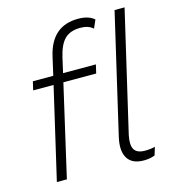

<svg xmlns="http://www.w3.org/2000/svg" viewBox="-110 -827 841 927"><g transform="rotate(-15 310.5 -363.5)"><path d="M244 -575 227 -500H391L381 -457H217L112 0H62L168 -457H66L76 -500H178L199 -592Q232 -735 364 -735Q417 -735 445 -710L427 -669Q404 -690 364 -690Q313 -690 285.5 -663Q258 -636 244 -575ZM456 -129Q446 -81 459.5 -58.5Q473 -36 513 -36Q542 -36 563 -42L551 -2Q528 8 495 8Q437 8 414.5 -29Q392 -66 407 -132L546 -730H596Z"/></g></svg>

Font: Elaine Sans Light
Style: Italic
Weight: 300
Italic angle: -13°
Designer: Wei Huang
Foundry: Wei Huang
Version: Version 2.001;December 24, 2019;FontCreator 12.0.0.2547 64-b